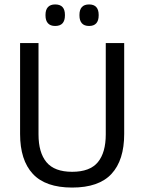

<svg xmlns="http://www.w3.org/2000/svg" viewBox="-20 -833 650 865"><path d="M305 12Q185 12 127.8 -49.8Q70.5 -111.5 70.5 -229.5V-639H153.5V-227.5Q153.5 -145.5 189.5 -102.2Q225.5 -59 305 -59Q385 -59 420.8 -102.2Q456.5 -145.5 456.5 -227.5V-639H539.5V-229.5Q539.5 -111.5 482.5 -49.8Q425.5 12 305 12ZM228.5 -716Q207 -716 196 -728.2Q185 -740.5 185 -763V-766.5Q185 -789 196 -801Q207 -813 228.5 -813Q251 -813 261.8 -801Q272.5 -789 272.5 -766.5V-763Q272.5 -740.5 261.8 -728.2Q251 -716 228.5 -716ZM381.5 -716Q359.5 -716 348.8 -728.2Q338 -740.5 338 -763V-766.5Q338 -789 348.8 -801Q359.5 -813 381.5 -813Q403 -813 413.8 -801Q424.5 -789 424.5 -766.5V-763Q424.5 -740.5 413.8 -728.2Q403 -716 381.5 -716Z"/></svg>

Font: Anek Telugu
Style: Regular
Weight: 400
Designer: Omkar Bhoir (Telugu), Yesha Goshar (Latin)
Foundry: Ek Type
Version: Version 1.003